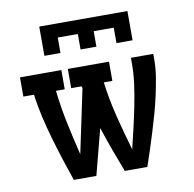

<svg xmlns="http://www.w3.org/2000/svg" viewBox="-82 -823 913 905"><g transform="rotate(-10 375.0 -370.0)"><path d="M164 -600V-740H586V-600H509V-674H413V-600H337V-674H241V-600ZM199 0Q181 -52 164 -105Q147 -158 131.5 -211.5Q116 -265 103.5 -319Q91 -373 84 -428H33V-520H231V-428H189Q198 -348 214.5 -269.5Q231 -191 250 -114L314 -417Q314 -420 313.5 -422.5Q313 -425 312 -428H262V-520H459V-428H418Q429 -343 450 -259.5Q471 -176 495 -94Q507 -143 518.5 -192.5Q530 -242 540 -292Q550 -342 557 -392.5Q564 -443 564 -494V-520H671V-494Q671 -451 664 -409Q657 -367 648 -325.5Q639 -284 627.5 -243Q616 -202 603.5 -161.5Q591 -121 578 -80.5Q565 -40 551 0H443Q422 -54 402 -109Q382 -164 364 -219L307 0Z"/></g></svg>

Font: Iosevka Etoile Semibold
Style: Regular
Weight: 600
Designer: Belleve Invis
Foundry: Belleve Invis
Version: Version 22.1.2; ttfautohint (v1.8.4)